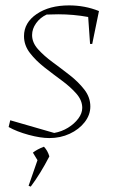

<svg xmlns="http://www.w3.org/2000/svg" viewBox="-20 -505 430 712"><path d="M12 -34 18 -59 181 -12Q209 -17 232.5 -31.5Q256 -46 270.5 -65.5Q285 -85 285 -105Q285 -133 263 -158Q241 -183 209 -206.5Q177 -230 145 -255Q113 -280 91 -308.5Q69 -337 69 -371Q69 -421 116 -453Q163 -485 236 -485Q295 -485 347 -464L322 -342H314L307 -442Q280 -447 252 -449.5Q224 -452 196 -452Q173 -452 153 -451Q129 -440 114 -419Q99 -398 99 -375Q99 -347 121 -322.5Q143 -298 175 -274.5Q207 -251 239 -226Q271 -201 293 -172.5Q315 -144 315 -110Q315 -79 294 -52Q273 -25 238.5 -9Q204 7 163 7Q130 7 86 -5Q42 -17 12 -34ZM86 184 119 89 102 61Q117 49 143 39Q157 54 163 75Q130 139 94 187Z"/></svg>

Font: Piazzolla Thin
Style: Italic
Weight: 100
Italic angle: -11.3°
Designer: Juan Pablo del Peral
Foundry: Huerta Tipografica
Version: Version 1.330